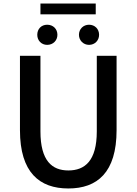

<svg xmlns="http://www.w3.org/2000/svg" viewBox="-20 -1053 773 1087"><path d="M367 14C530 14 640 -76 640 -316V-737H528V-309C528 -142 460 -88 367 -88C275 -88 209 -142 209 -309V-737H93V-316C93 -76 204 14 367 14ZM247 -799C281 -799 305 -824 305 -856C305 -889 281 -913 247 -913C214 -913 191 -889 191 -856C191 -824 214 -799 247 -799ZM209 -972H522V-1033H209ZM484 -799C517 -799 541 -824 541 -856C541 -889 517 -913 484 -913C452 -913 427 -889 427 -856C427 -824 452 -799 484 -799Z"/></svg>

Font: Noto Sans TC Medium
Style: Regular
Weight: 500
Designer: Ryoko NISHIZUKA 西塚涼子 (kana, bopomofo & ideographs); Paul D. Hunt (Latin, Greek & Cyrillic); Sandoll Communications 산돌커뮤니
Foundry: Adobe
Version: Version 2.004;hotconv 1.0.118;makeotfexe 2.5.65603